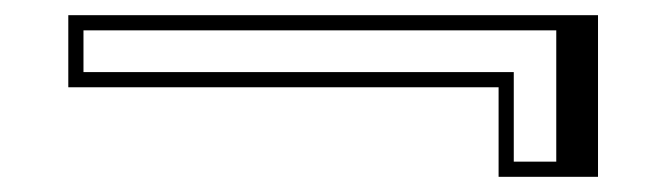

<svg xmlns="http://www.w3.org/2000/svg" viewBox="-20 -297 875 253"><path d="M90 -257V-202H657V-84H713V-257ZM70 -182V-277H768V-64H637V-182Z"/></svg>

Font: Jacques Francois Shadow
Style: Regular
Weight: 400
Designer: Alexei Vanyashin, Nikita Kanarev (i@xarsok.ru)
Foundry: Cyreal (www.cyreal.org)
Version: Version 1.003